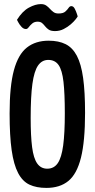

<svg xmlns="http://www.w3.org/2000/svg" viewBox="-20 -909 463 939"><path d="M207 10Q158 10 124 -6Q90 -22 68.5 -63Q47 -104 37 -174.5Q27 -245 27 -354Q27 -488 48 -565.5Q69 -643 111.5 -676.5Q154 -710 218 -710Q267 -710 301 -693Q335 -676 356 -636Q377 -596 386.5 -528Q396 -460 396 -357Q396 -218 376 -138Q356 -58 314.5 -24Q273 10 207 10ZM211 -84Q244 -84 262.5 -111Q281 -138 289 -198Q297 -258 297 -355Q297 -451 290.5 -508.5Q284 -566 266.5 -591Q249 -616 216 -616Q185 -616 166 -588.5Q147 -561 138.5 -499Q130 -437 130 -332Q130 -244 137 -189.5Q144 -135 162 -109.5Q180 -84 211 -84ZM249 -757Q229 -757 218.5 -764Q208 -771 201 -780Q194 -789 186 -796Q178 -803 164 -803Q148 -803 137.5 -794Q127 -785 120.5 -776Q114 -767 107 -767Q95 -767 85 -778Q75 -789 69 -800.5Q63 -812 63 -812Q89 -854 121 -871.5Q153 -889 180 -889Q196 -889 206 -882Q216 -875 224 -866Q232 -857 241.5 -850Q251 -843 266 -843Q289 -843 299.5 -852.5Q310 -862 315.5 -870.5Q321 -879 329 -879Q339 -879 345.5 -866.5Q352 -854 356 -841.5Q360 -829 360 -829Q359 -826 350 -814.5Q341 -803 326 -790Q311 -777 291.5 -767Q272 -757 249 -757Z"/></svg>

Font: Yanone Kaffeesatz ExtraLight Medium
Style: Regular
Weight: 500
Version: Version 2.003